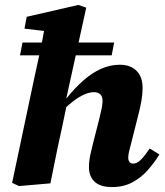

<svg xmlns="http://www.w3.org/2000/svg" viewBox="-20 -742 669 777"><path d="M434 15Q385 15 362.5 -7Q340 -29 340 -65Q340 -90 345.5 -115.5Q351 -141 357 -164L382 -262Q388 -286 391.5 -303.5Q395 -321 395 -334Q395 -351 386 -360Q377 -369 360 -369Q343 -369 323 -360.5Q303 -352 280.5 -335.5Q258 -319 230 -292L220 -345H250Q283 -386 317.5 -416.5Q352 -447 389 -463.5Q426 -480 465 -480Q508 -480 532.5 -455.5Q557 -431 557 -387Q557 -363 553 -338.5Q549 -314 543 -290L510 -159Q505 -141 502 -127.5Q499 -114 499 -104Q499 -93 504 -86.5Q509 -80 519 -80Q534 -80 549 -94.5Q564 -109 586 -141L625 -117Q605 -84 578 -53.5Q551 -23 515.5 -4Q480 15 434 15ZM57 11 29 -2 120 -432Q132 -485 142.5 -535Q153 -585 162 -638L217 -610L79 -626L88 -674L297 -722L329 -711L247 -338L253 -331L231 -226Q222 -185 214 -148Q206 -111 199 -74.5Q192 -38 184 0ZM61 -518 71 -570H442L432 -518Z"/></svg>

Font: Source Serif 4
Style: Bold Italic
Weight: 700
Italic angle: -12°
Designer: Frank Grießhammer
Foundry: Adobe Systems Incorporated
Version: Version 4.004;hotconv 1.0.116;makeotfexe 2.5.65601